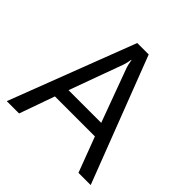

<svg xmlns="http://www.w3.org/2000/svg" viewBox="-181 -854 1008 1008"><g transform="rotate(45 322.5 -350.0)"><path d="M633.8 0H543L468.8 -196.3H171.9L102.1 0H10.7L279.3 -700.2H364.3ZM441.9 -270 332 -568.4Q326.7 -583 321.3 -615.2H319.3Q314.5 -585.4 308.1 -568.4L199.2 -270Z"/></g></svg>

Font: Segoe UI Historic
Style: Regular
Weight: 400
Foundry: Microsoft Corporation
Version: Version 1.03